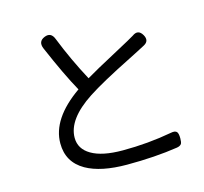

<svg xmlns="http://www.w3.org/2000/svg" viewBox="-110 -877 1082 1017"><g transform="rotate(-15 431.5 -368.5)"><path d="M466 17Q322 17 241 -29Q152 -80 152 -183Q152 -318 319 -435Q266 -530 196 -693Q179 -734 217.5 -750Q256 -766 272 -723Q321 -599 386 -478Q441 -511 552 -570Q614 -603 635 -615Q658 -628 670 -635Q705 -661 727 -623Q747 -588 714 -570Q707 -566 693 -559Q679 -552 672 -548Q659 -541 625 -524Q453 -438 377 -388Q233 -294 233 -192Q233 -131 291 -97Q350 -62 463 -62Q602 -62 732 -86Q756 -91 765 -81Q773 -72 773 -45Q773 -24 768 -15Q761 -5 743 -2Q619 17 466 17Z"/></g></svg>

Font: GenSenRounded TW R
Style: Regular
Weight: 400
Version: Version 1.501;PS 1;hotconv 16.6.51;makeotf.lib2.5.65220